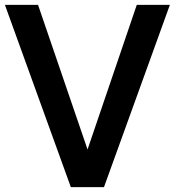

<svg xmlns="http://www.w3.org/2000/svg" viewBox="-29 -770 719 790"><path d="M533.8 -750H670L398.8 0H262.5L-8.8 -750H127.5L331.2 -155Z"/></svg>

Font: Now Alt Medium
Style: Regular
Weight: 500
Designer: Alfredo Marco Pradil
Foundry: Alfredo Marco Pradil
Version: Version 1.002;PS 001.002;hotconv 1.0.88;makeotf.lib2.5.64775